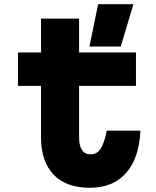

<svg xmlns="http://www.w3.org/2000/svg" viewBox="-20 -868 740 908"><path d="M354 -780V-620H623V-462H354V-220Q354 -138 409 -138Q438 -138 455.5 -164Q473 -190 485 -250H644Q638 -119 576 -49.5Q514 20 405 20Q293 20 233.5 -42Q174 -104 174 -220V-462H65V-620H174V-780ZM403 -648 444 -848H611L551 -648Z"/></svg>

Font: Martian Mono ExtraBold
Style: Regular
Weight: 800
Monospace: yes
Designer: Roman Shamin
Foundry: Evil Martians
Version: Version 1.000; ttfautohint (v1.8.4.7-5d5b)